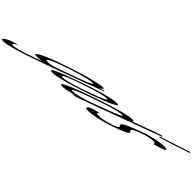

<svg xmlns="http://www.w3.org/2000/svg" viewBox="-221 -2112 3668 3668"><g transform="rotate(45 1613.5 -277.5)"><path d="M637 -222C296 -98 166 -15 261 -10C307 -8 351 -6 436 -27C180 65 -37 145 -172 162C-250 162 -207 125 -128 84C-131 83 -167 91 -221 108C-287 125 -329 147 -348 158C-432 204 -459 237 -374 237C-199 237 350 33 916 -173C1188 -272 1453 -370 1657 -449C1660 -456 1660 -461 1656 -464L1544 -426C1596 -453 1635 -479 1613 -487C1527 -510 1008 -357 637 -222ZM737 -230C993 -323 1322 -418 1402 -412C1431 -403 1354 -361 1189 -301C993 -229 858 -179 684 -119C565 -79 515 -85 476 -87C409 -90 518 -153 737 -230Z M875 -131C651 -44 611 -2 713 -2C847 -5 1227 -117 1563 -238C1950 -379 2122 -465 1984 -465C1816 -465 1345 -308 875 -131ZM1093 -188C1348 -279 1681 -391 1779 -391C1873 -391 1746 -330 1475 -234C1239 -149 998 -76 914 -76C850 -76 890 -114 1093 -188Z M1399 -157C1032 -21 897 50 1041 50C1103 50 1229 19 1343 -14L1245 25L1353 5C1400 -11 1445 -27 1492 -44C1992 -226 2547 -433 3033 -610C3061 -624 3072 -635 3049 -635C3006 -624 2931 -601 2865 -577C2722 -525 2577 -473 2440 -422C2473 -445 2464 -454 2415 -454C2269 -454 1792 -300 1399 -157ZM1369 -116C1694 -240 2153 -396 2235 -376C2295 -364 1823 -196 1562 -99C1449 -64 1307 -26 1247 -26C1166 -26 1206 -51 1369 -116Z M3042 -598C3014 -585 3011 -574 3033 -574C3124 -601 3409 -691 3628 -767C3657 -781 3661 -792 3639 -792C3497 -746 3213 -653 3042 -598Z M1769 -67C1728 -55 1680 -35 1661 -21C1638 9 1615 30 1704 30C1801 30 2019 -6 2305 -110C2626 -227 2568 -249 2545 -276C2541 -288 2541 -317 2692 -372C2884 -442 2955 -445 3019 -445C3054 -445 3026 -403 3055 -409C3108 -422 3174 -441 3237 -464C3314 -497 3281 -520 3230 -520L3227 -521C3120 -521 2892 -485 2583 -360C2368 -278 2328 -240 2326 -214C2323 -194 2417 -179 2233 -112C2052 -50 1960 -46 1910 -46C1842 -46 1841 -62 1897 -94C1882 -95 1830 -84 1769 -67Z"/></g></svg>

Font: Snowfall
Style: UltraObl
Weight: 400
Designer: Jasper
Foundry: Cannot Into Space Fonts
Version: Version 0.9